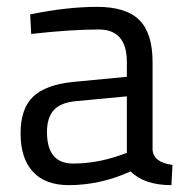

<svg xmlns="http://www.w3.org/2000/svg" viewBox="-20 -530 541 560"><path d="M40 -141Q40 -213 76.5 -248Q113 -283 193 -291L350 -306V-349Q350 -444 268 -444Q187 -444 71 -431L68 -488Q175 -510 263 -510Q348 -510 386.5 -471.5Q425 -433 425 -349V-93Q428 -56 483 -49L480 10Q401 10 361 -30Q272 10 181 10Q112 10 76 -29Q40 -68 40 -141ZM327 -76 350 -84V-249L202 -235Q157 -231 137 -209Q117 -187 117 -145Q117 -53 193 -53Q260 -53 327 -76Z"/></svg>

Font: Cairo
Style: Regular
Weight: 400
Designer: Mohamed Gaber, the designers of Titillium
Foundry: Kief Type Foundry
Version: Version 2.009; ttfautohint (v1.5.33-1714) -l 8 -r 50 -G 200 